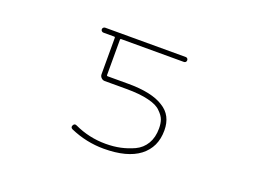

<svg xmlns="http://www.w3.org/2000/svg" viewBox="-86 -725 1172 891"><g transform="rotate(20 500.0 -279.0)"><path d="M484.4 -13.7Q398.4 -13.7 318.4 -48.8Q306.6 -54.7 312.5 -66.4Q318.4 -78.1 330.1 -72.3Q403.3 -38.1 484.4 -38.1Q524.4 -38.1 558.1 -45.4Q591.8 -52.7 624 -67.4Q657.2 -83 675.8 -114.3Q694.3 -145.5 694.3 -189.5Q694.3 -213.9 688 -231.9Q681.6 -250 662.1 -268.6Q643.6 -289.1 598.6 -299.8Q555.7 -310.5 489.3 -310.5H381.8Q372.1 -310.5 364.7 -317.9Q357.4 -325.2 357.4 -335V-514.6Q357.4 -519.5 352.5 -519.5H299.8Q294.9 -519.5 291 -522.9Q287.1 -526.4 287.1 -531.7Q287.1 -537.1 291 -540.5Q294.9 -543.9 299.8 -543.9H697.3Q702.1 -543.9 705.6 -540.5Q709 -537.1 709 -531.7Q709 -526.4 705.6 -522.9Q702.1 -519.5 697.3 -519.5H387.7Q382.8 -519.5 382.8 -514.6V-340.8Q382.8 -335.9 387.7 -335.9H489.3Q605.5 -335.9 663.1 -298.8Q692.4 -281.2 706.5 -253.9Q720.7 -226.6 720.7 -189.5Q720.7 -147.5 705.6 -115.2Q690.4 -83 660.2 -59.6Q599.6 -13.7 484.4 -13.7Z"/></g></svg>

Font: Rounded Mgen+ 1m thin
Style: Regular
Weight: 100
Designer: [Source Han Sans]
Ryoko NISHIZUKA  (kana & ideographs); Paul D. Hunt (Latin, Greek & Cyrillic); Wenlong ZHANG  (bopomofo
Version: Version 1.059.20150602